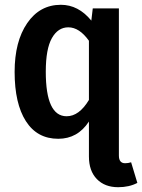

<svg xmlns="http://www.w3.org/2000/svg" viewBox="-20 -564 593 801"><path d="M527 113 553 199Q519 217 473 217Q417 217 384 183Q351 149 351 89V-57Q304 15 223 15Q135 15 88 -58.5Q41 -132 41 -264Q41 -391 93.5 -467.5Q146 -544 234 -544Q307 -544 361 -478L367 -529H476V85Q476 117 502 117Q515 117 527 113ZM258 -79Q310 -79 351 -147V-394Q311 -450 265 -450Q222 -450 196.5 -405Q171 -360 171 -265Q171 -79 258 -79Z"/></svg>

Font: Fira Sans Condensed Medium
Style: Regular
Weight: 500
Width: 3
Designer: Carrois Corporate & Edenspiekermann AG
Foundry: Carrois Corporate GbR & Edenspiekermann AG
Version: Version 4.203;PS 004.203;hotconv 1.0.88;makeotf.lib2.5.64775